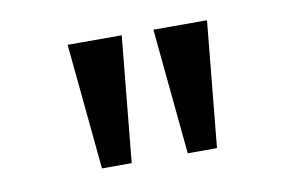

<svg xmlns="http://www.w3.org/2000/svg" viewBox="-42 -794 586 388"><g transform="rotate(-10 251.0 -600.0)"><path d="M140 -471 115 -729H226L201 -471ZM316 -471 291 -729H401L376 -471Z"/></g></svg>

Font: ukorean05
Style: Book
Weight: 400
Designer: Jelle Bosma - Monotype Design Team
Foundry: Monotype Imaging Inc.
Version: Version 2.003